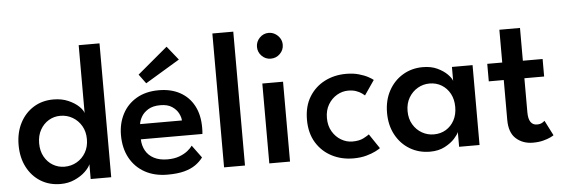

<svg xmlns="http://www.w3.org/2000/svg" viewBox="-47 -830 2878 983"><g transform="rotate(-5 1392.0 -338.0)"><path d="M229 12Q171 12 126.5 -15.5Q82 -43 56.8 -92Q31.5 -141 31.5 -205Q31.5 -269 56.8 -318Q82 -367 126.5 -394.8Q171 -422.5 229 -422.5Q272 -422.5 305.5 -407.8Q339 -393 359 -373.5Q379 -354 382.5 -339V-688H489.5V0H384V-76Q377 -58.5 355.5 -38Q334 -17.5 301.2 -2.8Q268.5 12 229 12ZM256.5 -74.5Q291.5 -74.5 320 -91Q348.5 -107.5 365.5 -136.8Q382.5 -166 382.5 -205Q382.5 -244 365.5 -273.2Q348.5 -302.5 320 -319.2Q291.5 -336 256.5 -336Q224.5 -336 197.2 -319.8Q170 -303.5 153.5 -274Q137 -244.5 137 -205Q137 -165.5 153.5 -136Q170 -106.5 197.2 -90.5Q224.5 -74.5 256.5 -74.5Z M657.5 -180Q658.5 -147.5 673 -121.5Q687.5 -95.5 715.8 -80.8Q744 -66 785 -66Q820.5 -66 846.2 -75.8Q872 -85.5 889 -99.2Q906 -113 914 -125L961.5 -60.5Q946 -39.5 922.5 -23Q899 -6.5 864.2 2.8Q829.5 12 778.5 12Q711.5 12 662 -15.5Q612.5 -43 585.2 -93Q558 -143 558 -210Q558 -270 583 -318.2Q608 -366.5 655.8 -394.5Q703.5 -422.5 770.5 -422.5Q833 -422.5 879 -397.5Q925 -372.5 950.2 -325.8Q975.5 -279 975.5 -213Q975.5 -209 975.2 -196.5Q975 -184 974 -180ZM875.5 -258Q875 -274 864.8 -294.5Q854.5 -315 832 -330.2Q809.5 -345.5 772 -345.5Q733.5 -345.5 709.5 -330.8Q685.5 -316 674 -295.8Q662.5 -275.5 660.5 -258ZM710 -463.5 675 -511 830 -641 887 -570Z M1177 0H1069.5V-688H1177Z M1302 0V-410.5H1408.5V0ZM1356.5 -533.5Q1329.5 -533.5 1310.2 -553Q1291 -572.5 1291 -599.5Q1291 -626.5 1310.2 -646.2Q1329.5 -666 1356.5 -666Q1374.5 -666 1389.8 -656.8Q1405 -647.5 1414.2 -632.8Q1423.5 -618 1423.5 -599.5Q1423.5 -572.5 1404 -553Q1384.5 -533.5 1356.5 -533.5Z M1736 -74.5Q1771.5 -74.5 1793.8 -86.2Q1816 -98 1822.5 -103.5L1873 -28.5Q1867 -23.5 1848 -13.8Q1829 -4 1799.8 4Q1770.5 12 1733.5 12Q1672.5 12 1622.8 -13.8Q1573 -39.5 1543.2 -88.2Q1513.5 -137 1513.5 -205.5Q1513.5 -274.5 1543.2 -323Q1573 -371.5 1622.8 -397Q1672.5 -422.5 1733.5 -422.5Q1770 -422.5 1798.8 -414.2Q1827.5 -406 1846.5 -395.5Q1865.5 -385 1872 -379L1820.5 -304Q1817 -307.5 1806.2 -315.2Q1795.5 -323 1778 -329.5Q1760.5 -336 1736 -336Q1706 -336 1678.5 -320Q1651 -304 1633.5 -274.8Q1616 -245.5 1616 -205.5Q1616 -165.5 1633.5 -136Q1651 -106.5 1678.5 -90.5Q1706 -74.5 1736 -74.5Z M2277.5 0V-76Q2273.5 -64 2254.8 -43Q2236 -22 2203.8 -5Q2171.5 12 2127.5 12Q2070 12 2024 -15.5Q1978 -43 1951.5 -92Q1925 -141 1925 -205Q1925 -269 1951.5 -318Q1978 -367 2024 -394.8Q2070 -422.5 2127.5 -422.5Q2170.5 -422.5 2202 -407.5Q2233.5 -392.5 2252.8 -373Q2272 -353.5 2276.5 -339V-410.5H2382.5V0ZM2030.5 -205Q2030.5 -165.5 2048 -136Q2065.5 -106.5 2093.8 -90.5Q2122 -74.5 2154.5 -74.5Q2189.5 -74.5 2216.8 -91Q2244 -107.5 2259.8 -136.8Q2275.5 -166 2275.5 -205Q2275.5 -244 2259.8 -273.2Q2244 -302.5 2216.8 -319.2Q2189.5 -336 2154.5 -336Q2122 -336 2093.8 -319.8Q2065.5 -303.5 2048 -274Q2030.5 -244.5 2030.5 -205Z M2458 -410.5H2535V-579H2641V-410.5H2742.5V-320.5H2641V-145Q2641 -112 2652.2 -95.5Q2663.5 -79 2684.5 -79Q2702 -79 2712.2 -85.5Q2722.5 -92 2724.5 -94.5L2764 -17Q2761 -14 2746.5 -7Q2732 0 2709 6Q2686 12 2656.5 12Q2604.5 12 2569.8 -19Q2535 -50 2535 -116V-320.5H2458Z"/></g></svg>

Font: League Spartan Medium
Style: Regular
Weight: 500
Foundry: The League of Moveable Type
Version: Version 2.002